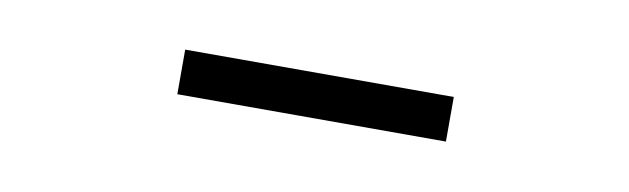

<svg xmlns="http://www.w3.org/2000/svg" viewBox="-23 -790 639 195"><g transform="rotate(10 297.0 -693.0)"><path d="M159 -670V-716H436V-670Z"/></g></svg>

Font: Noto Sans HK Thin Light
Style: Regular
Weight: 300
Version: Version 2.004-H2;hotconv 1.0.118;makeotfexe 2.5.65603